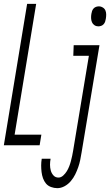

<svg xmlns="http://www.w3.org/2000/svg" viewBox="-36 -755 572 998"><path d="M-16 0 105 -735H152L40 -55H179L170 0ZM475 -618Q464 -618 455 -624Q446 -630 442 -639.5Q438 -649 437.5 -660.5Q437 -672 439 -683Q440 -690 442.5 -697.5Q445 -705 450.5 -711Q456 -717 463.5 -719.5Q471 -722 479 -722Q489 -722 498.5 -716Q508 -710 512 -700.5Q516 -691 516 -679.5Q516 -668 514 -657Q513 -650 510.5 -642.5Q508 -635 502.5 -629Q497 -623 489.5 -620.5Q482 -618 475 -618ZM262 223Q245 223 229 217Q213 211 203 199Q193 187 187.5 171.5Q182 156 180 139Q178 122 178 105Q178 88 181 70H227Q224 86 224 101.5Q224 117 228 131.5Q232 146 242 157Q252 168 268 168Q281 168 292.5 157.5Q304 147 311.5 134.5Q319 122 324 109Q329 96 332.5 82.5Q336 69 339 55.5Q342 42 344 29L426 -465H345L347 -520H481L388 38Q385 57 381 76.5Q377 96 370.5 114.5Q364 133 355 151.5Q346 170 332 186.5Q318 203 299.5 213Q281 223 262 223Z"/></svg>

Font: Iosevka Light
Style: Italic
Weight: 300
Italic angle: -9°
Monospace: yes
Designer: Belleve Invis
Foundry: Belleve Invis
Version: Version 32.5.0; ttfautohint (v1.8.4)